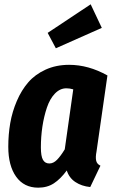

<svg xmlns="http://www.w3.org/2000/svg" viewBox="-20 -846 522 883"><path d="M397 -826.2 448.2 -717.8 236.8 -624 199.2 -694.8ZM297.9 -547.9Q386.7 -547.9 474.1 -499L423.8 -148.9Q418.9 -124 422.1 -107.9Q425.3 -91.8 441.9 -84L395 14.2Q355.5 10.3 326.7 -8.8Q297.9 -27.8 287.1 -62Q258.3 -22.9 227.8 -2.9Q197.3 17.1 155.8 17.1Q90.3 17.1 54.2 -33.4Q18.1 -84 18.1 -170.9Q18.1 -227.5 27.1 -279.8Q36.1 -332 57.4 -381.6Q78.6 -431.2 110.1 -467.5Q141.6 -503.9 189.9 -525.9Q238.3 -547.9 297.9 -547.9ZM285.2 -439.9Q255.9 -439.9 232.4 -415.5Q209 -391.1 195.6 -350.8Q182.1 -310.5 175 -263.9Q168 -217.3 168 -168Q168 -127.9 177.5 -111.1Q187 -94.2 207 -94.2Q225.6 -94.2 242.2 -111.1Q258.8 -127.9 277.8 -159.2L316.9 -435.1Q300.8 -439.9 285.2 -439.9Z"/></svg>

Font: Fira Sans Compressed
Style: Bold Italic
Weight: 700
Width: 3
Italic angle: -8°
Designer: Carrois Corporate & Edenspiekermann AG
Foundry: Carrois Corporate GbR & Edenspiekermann AG
Version: Version 4.203;PS 004.203;hotconv 1.0.88;makeotf.lib2.5.64775